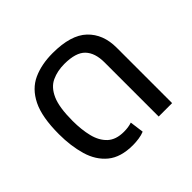

<svg xmlns="http://www.w3.org/2000/svg" viewBox="-139 -721 894 894"><g transform="rotate(-45 308.0 -274.0)"><path d="M268.1 9.8Q188 9.8 142.6 -27.6Q97.2 -64.9 78.6 -128.9Q60.1 -192.9 60.1 -270Q60.1 -382.8 91.1 -445.3Q122.1 -507.8 177.5 -533Q232.9 -558.1 306.2 -558.1Q425.8 -558.1 480.5 -506.1Q535.2 -454.1 535.2 -365.2V0H446.8V-356.9Q446.8 -418.9 415.8 -451.4Q384.8 -483.9 309.1 -483.9Q263.2 -483.9 226.6 -467Q189.9 -450.2 169.4 -404.1Q148.9 -357.9 148.9 -269Q148.9 -210.9 160.4 -164.6Q171.9 -118.2 200.9 -91.1Q230 -64 282.2 -64Q296.9 -64 310.1 -65.9Q323.2 -67.9 335 -71.8L344.2 -2.9Q328.1 3.9 307.6 6.8Q287.1 9.8 268.1 9.8Z"/></g></svg>

Font: Kurinto Seri
Style: Regular
Weight: 400
Designer: Kurinto was developed by Clint Goss from a range of fonts that are compatible with the SIL Open Font License Version 1.1
Foundry: Clinton F. Goss
Version: Version 2.196; July 25, 2020